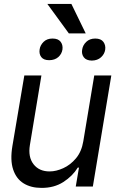

<svg xmlns="http://www.w3.org/2000/svg" viewBox="-20 -917 575 944"><path d="M389.6 -222.7 443.4 -545.9H527.3L436.5 0H352.5L368.2 -92.8H362.3Q336.9 -51.3 291.3 -22Q245.6 7.3 183.6 6.8Q132.3 6.8 96.2 -15.4Q60.1 -37.6 44.7 -83.5Q29.3 -129.4 41 -199.2L99.6 -545.9H183.6L127 -204.1Q117.2 -145 145 -109.4Q172.9 -73.7 224.6 -74.2Q255.9 -74.2 291 -90.1Q326.2 -106 353.8 -138.9Q381.3 -171.9 389.6 -222.7ZM174.8 -673.8Q177.7 -694.8 194.3 -711.2Q210.9 -727.5 238.3 -727.5Q266.1 -727.5 278.1 -711.7Q290 -695.8 287.1 -673.8Q283.7 -651.4 266.4 -636.2Q249 -621.1 221.7 -621.1Q194.8 -621.1 183.1 -636.2Q171.4 -651.4 174.8 -673.8ZM383.8 -671.9Q386.7 -694.3 403.8 -710.9Q420.9 -727.5 448.2 -727.5Q476.6 -727.5 488.5 -710.9Q500.5 -694.3 497.1 -671.9Q493.7 -650.9 476.6 -635.3Q459.5 -619.6 431.6 -619.1Q403.8 -619.6 392.1 -635.3Q380.4 -650.9 383.8 -671.9ZM331.1 -897.5 401.4 -752.9H318.4L212.9 -897.5Z"/></svg>

Font: Inter Tight
Style: Italic
Weight: 400
Italic angle: -9.39999°
Designer: Rasmus Andersson
Foundry: rsms
Version: Version 3.002